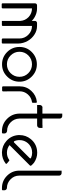

<svg xmlns="http://www.w3.org/2000/svg" viewBox="748 -1512 767 2304"><g transform="rotate(90 1132.0 -360.5)"><path d="M502.9 -195.3Q502.9 -132.8 502.9 -7.8Q502.9 -3.9 500 -1Q498 2 493.2 2Q479.5 2 452.1 2Q448.2 2 445.3 -1Q442.4 -3.9 442.4 -7.8Q442.4 -24.4 442.4 -57.6Q442.4 -57.6 442.4 -83Q442.4 -108.4 442.4 -138.7Q442.4 -159.2 442.4 -178.7Q442.4 -197.3 442.4 -209Q442.4 -271.5 398.4 -315.4Q354.5 -360.4 292 -360.4Q292 -310.5 292 -210Q292 -142.6 292 -8.8Q292 -4.9 289.1 -2Q286.1 1 282.2 1Q265.6 1 231.4 1Q231.4 -72.3 231.4 -220.7Q227.5 -279.3 184.6 -320.3Q140.6 -360.4 81.1 -360.4Q81.1 -243.2 81.1 -7.8Q81.1 -2.9 78.1 0Q75.2 2.9 71.3 2.9Q57.6 2.9 30.3 2.9Q25.4 2.9 22.5 0Q20.5 -2.9 20.5 -7.8Q20.5 -136.7 20.5 -396.5Q20.5 -406.2 27.3 -414.1Q34.2 -420.9 44.9 -420.9Q56.6 -420.9 81.1 -420.9Q125 -420.9 164.1 -403.3Q203.1 -386.7 231.4 -357.4Q231.4 -370.1 231.4 -396.5Q231.4 -406.2 239.3 -414.1Q246.1 -420.9 256.8 -420.9Q268.6 -420.9 292 -420.9Q348.6 -420.9 395.5 -389.6Q443.4 -358.4 470.7 -310.5Q486.3 -284.2 494.1 -254.9Q502.9 -225.6 502.9 -195.3Z M752 -1Q666 -1 604.5 -62.5Q543.9 -124 543.9 -210Q543.9 -296.9 604.5 -357.4Q666 -418.9 752 -418.9Q837.9 -418.9 899.4 -357.4Q960.9 -295.9 960.9 -210Q960.9 -124 899.4 -62.5Q838.9 -1 752 -1ZM752 -360.4Q689.5 -360.4 645.5 -316.4Q601.6 -272.5 601.6 -210Q601.6 -148.4 646.5 -103.5Q690.4 -59.6 752 -59.6Q814.5 -59.6 858.4 -103.5Q902.3 -148.4 902.3 -210Q902.3 -272.5 858.4 -316.4Q814.5 -360.4 752 -360.4Z M1077.1 -61.5Q1077.1 -44.9 1077.1 -11.7Q1077.1 -7.8 1074.2 -4.9Q1071.3 -2 1067.4 -2Q1053.7 -2 1026.4 -2Q1022.5 -2 1019.5 -4.9Q1016.6 -7.8 1016.6 -11.7Q1016.6 -78.1 1016.6 -211.9Q1016.6 -293 1070.3 -351.6Q1125 -411.1 1203.1 -418.9Q1204.1 -418.9 1205.1 -418.9Q1208 -418.9 1210.9 -417Q1213.9 -414.1 1213.9 -410.2Q1213.9 -396.5 1213.9 -369.1Q1213.9 -366.2 1211.9 -363.3Q1209 -360.4 1205.1 -360.4Q1150.4 -352.5 1113.3 -310.5Q1076.2 -268.6 1076.2 -211.9Q1076.2 -200.2 1076.2 -180.7Q1076.2 -162.1 1076.2 -141.6Q1076.2 -111.3 1076.2 -85.9Q1076.2 -61.5 1076.2 -61.5Q1076.2 -61.5 1077.1 -61.5Z M1582 -30.3Q1582 -23.4 1582 -9.8Q1582 -5.9 1579.1 -2.9Q1576.2 0 1572.3 0Q1565.4 0 1551.8 0Q1466.8 -1 1406.2 -61.5Q1345.7 -122.1 1343.8 -207Q1343.8 -279.3 1343.8 -421.9Q1320.3 -421.9 1271.5 -421.9Q1269.5 -421.9 1265.6 -421.9Q1257.8 -421.9 1249 -421.9Q1240.2 -421.9 1240.2 -421.9Q1240.2 -432.6 1240.2 -452.1Q1240.2 -461.9 1245.1 -470.7Q1251 -480.5 1259.8 -484.4Q1264.6 -486.3 1269.5 -486.3Q1274.4 -486.3 1278.3 -485.4Q1299.8 -485.4 1343.8 -485.4Q1343.8 -554.7 1343.8 -693.4Q1363.3 -693.4 1403.3 -693.4Q1403.3 -624 1403.3 -485.4Q1427.7 -485.4 1477.5 -485.4Q1478.5 -485.4 1480.5 -486.3Q1482.4 -486.3 1484.4 -486.3Q1490.2 -486.3 1502.9 -486.3Q1515.6 -486.3 1515.6 -486.3Q1515.6 -479.5 1515.6 -470.7Q1515.6 -460.9 1515.6 -454.1Q1515.6 -440.4 1506.8 -431.6Q1497.1 -421.9 1484.4 -421.9Q1457 -421.9 1403.3 -421.9Q1403.3 -388.7 1403.3 -323.2Q1403.3 -319.3 1403.3 -312.5Q1403.3 -312.5 1403.3 -312.5Q1403.3 -312.5 1403.3 -311.5Q1403.3 -277.3 1403.3 -208Q1405.3 -147.5 1448.2 -104.5Q1491.2 -61.5 1551.8 -61.5Q1564.5 -60.5 1573.2 -51.8Q1582 -43 1582 -30.3ZM1403.3 -693.4Q1403.3 -680.7 1394.5 -671.9Q1385.7 -663.1 1373 -663.1Q1361.3 -663.1 1353.5 -670.9Q1344.7 -678.7 1343.8 -690.4Q1343.8 -701.2 1343.8 -723.6Q1353.5 -723.6 1373 -723.6Q1385.7 -723.6 1394.5 -714.8Q1403.3 -706.1 1403.3 -693.4Z M1967.8 -349.6Q1969.7 -346.7 1969.7 -342.8Q1969.7 -342.8 1969.7 -341.8Q1969.7 -338.9 1967.8 -336.9Q1885.7 -254.9 1721.7 -90.8Q1760.7 -60.5 1810.5 -59.6Q1859.4 -58.6 1899.4 -86.9Q1902.3 -88.9 1905.3 -88.9Q1908.2 -88.9 1911.1 -85.9Q1912.1 -85 1912.1 -85Q1913.1 -84 1913.1 -84Q1921.9 -77.1 1928.7 -71.3Q1934.6 -66.4 1943.4 -58.6Q1946.3 -56.6 1946.3 -51.8Q1946.3 -46.9 1942.4 -43.9Q1884.8 0 1812.5 0Q1809.6 0 1806.6 0Q1729.5 -2 1671.9 -53.7Q1608.4 -109.4 1601.6 -195.3Q1601.6 -204.1 1601.6 -212.9Q1601.6 -287.1 1649.4 -345.7Q1702.1 -410.2 1783.2 -420.9Q1798.8 -422.9 1813.5 -422.9Q1877 -422.9 1931.6 -385.7Q1931.6 -385.7 1937.5 -380.9Q1944.3 -375 1951.2 -368.2Q1958 -362.3 1962.9 -356.4Q1967.8 -349.6 1967.8 -349.6ZM1674.8 -147.5Q1677.7 -143.6 1682.6 -142.6Q1683.6 -142.6 1684.6 -142.6Q1687.5 -142.6 1690.4 -145.5Q1752.9 -208 1877.9 -333Q1880.9 -335.9 1880.9 -339.8Q1881.8 -340.8 1880.9 -341.8Q1880.9 -346.7 1876 -348.6Q1845.7 -362.3 1814.5 -362.3Q1798.8 -362.3 1782.2 -359.4Q1733.4 -349.6 1699.2 -311.5Q1668.9 -276.4 1663.1 -231.4Q1662.1 -220.7 1662.1 -210.9Q1661.1 -177.7 1674.8 -147.5Z M2087.9 -674.8Q2087.9 -556.6 2087.9 -319.3Q2087.9 -316.4 2087.9 -310.5Q2087.9 -310.5 2087.9 -309.6Q2087.9 -309.6 2087.9 -308.6Q2087.9 -274.4 2087.9 -205.1Q2088.9 -145.5 2131.8 -103.5Q2174.8 -60.5 2234.4 -59.6Q2247.1 -59.6 2254.9 -50.8Q2263.7 -42 2263.7 -30.3Q2263.7 -23.4 2263.7 -9.8Q2263.7 -5.9 2261.7 -2.9Q2258.8 0 2253.9 0Q2248 0 2234.4 0Q2149.4 -1 2089.8 -60.5Q2029.3 -121.1 2028.3 -205.1Q2028.3 -280.3 2028.3 -429.7Q2028.3 -503.9 2028.3 -653.3Q2028.3 -663.1 2028.3 -683.6Q2028.3 -694.3 2028.3 -715.8Q2038.1 -715.8 2057.6 -715.8Q2070.3 -715.8 2079.1 -707Q2087.9 -698.2 2087.9 -685.5Q2087.9 -682.6 2087.9 -674.8Z"/></g></svg>

Font: Citrica
Style: Regular
Weight: 400
Designer: Mario Otalvaro
Version: Version 1.0